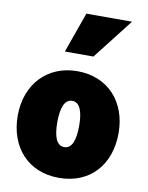

<svg xmlns="http://www.w3.org/2000/svg" viewBox="-97 -943 801 1039"><g transform="rotate(10 303.5 -423.5)"><path d="M299 27C470 27 576 -93 576 -267C576 -439 467 -559 299 -559C134 -559 22 -439 22 -267C22 -93 130 27 299 27ZM370 -652 543 -874H292L213 -652ZM239 -269C239 -347 257 -396 299 -396C341 -396 359 -348 359 -269C359 -190 341 -142 299 -142C257 -142 239 -189 239 -269Z"/></g></svg>

Font: Repo ExtraBlack
Style: Regular
Weight: 400
Designer: Stefan Peev
Foundry: Context Ltd
Version: Version 001.502